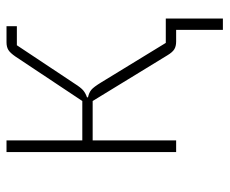

<svg xmlns="http://www.w3.org/2000/svg" viewBox="-76 -472 688 575"><g transform="rotate(-90 267.5 -184.0)"><path d="M466 0H431Q417 0 408 -5.5Q399 -11 390 -26L253 -250H135V0H100V-508H135V-281H253L386 -481Q397 -497 406 -502.5Q415 -508 429 -508H477V-477H420L305 -304Q293 -285 284.5 -278Q276 -271 264 -267V-264Q278 -261 286.5 -254Q295 -247 309 -224L427 -31H500V140H466Z"/></g></svg>

Font: IBM Plex Sans ExtLt
Style: Regular
Weight: 200
Designer: Mike Abbink, Paul van der Laan, Pieter van Rosmalen
Foundry: Bold Monday
Version: Version 3.005